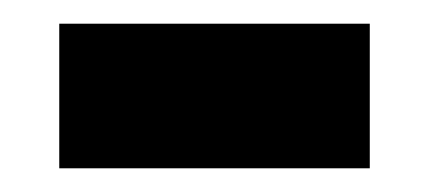

<svg xmlns="http://www.w3.org/2000/svg" viewBox="-20 -349 362 162"><path d="M30 -329H292V-207H30Z"/></svg>

Font: Noto Sans Cham
Style: Bold
Weight: 700
Version: Version 2.002